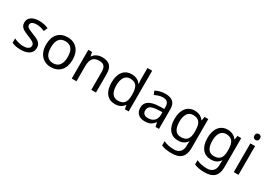

<svg xmlns="http://www.w3.org/2000/svg" viewBox="15 -1812 4337 3104"><g transform="rotate(30 2183.5 -260.0)"><path d="M434.1 -147.9Q434.1 -72.8 377.9 -31.5Q321.8 9.8 220.2 9.8Q114.3 9.8 51.8 -23.9V-104Q140.1 -61 222.2 -61Q288.6 -61 318.8 -82.5Q349.1 -104 349.1 -140.1Q349.1 -171.9 320.1 -193.8Q291 -215.8 216.8 -244.1Q141.1 -273.4 110.4 -294.2Q79.6 -314.9 65.2 -340.8Q50.8 -366.7 50.8 -403.8Q50.8 -469.7 104.5 -507.8Q158.2 -545.9 252 -545.9Q343.3 -545.9 422.9 -509.8L393.1 -439.9Q311.5 -474.1 246.1 -474.1Q191.4 -474.1 163.1 -456.8Q134.8 -439.5 134.8 -409.2Q134.8 -379.9 159.2 -360.6Q183.6 -341.3 272.9 -307.1Q339.8 -282.2 371.8 -260.7Q403.8 -239.3 418.9 -212.4Q434.1 -185.5 434.1 -147.9Z M1029.8 -269Q1029.8 -137.7 963.4 -64Q897 9.8 779.8 9.8Q707 9.8 650.9 -24.2Q594.7 -58.1 564.5 -121.6Q534.2 -185.1 534.2 -269Q534.2 -399.9 599.6 -472.9Q665 -545.9 783.2 -545.9Q896.5 -545.9 963.1 -471.4Q1029.8 -397 1029.8 -269ZM625 -269Q625 -168 664.8 -115.5Q704.6 -63 782.2 -63Q858.9 -63 898.9 -115.5Q939 -168 939 -269Q939 -370.1 898.7 -421.1Q858.4 -472.2 780.8 -472.2Q625 -472.2 625 -269Z M1534.2 0V-342.8Q1534.2 -408.2 1505.1 -440.2Q1476.1 -472.2 1414.1 -472.2Q1331.5 -472.2 1294.2 -426.5Q1256.8 -380.9 1256.8 -277.8V0H1168.9V-536.1H1239.7L1252.9 -462.9H1257.8Q1282.7 -502.4 1327.6 -524.2Q1372.6 -545.9 1426.8 -545.9Q1525.4 -545.9 1573.2 -498Q1621.1 -450.2 1621.1 -349.1V0Z M1977.1 9.8Q1872.6 9.8 1814.9 -62.5Q1757.3 -134.8 1757.3 -267.1Q1757.3 -398.4 1815.2 -472.2Q1873 -545.9 1978 -545.9Q2085.9 -545.9 2144 -466.8H2150.4Q2148.9 -476.6 2146.5 -506.1Q2144 -535.6 2144 -545.9V-759.8H2231.9V0H2161.1L2147.9 -71.8H2144Q2087.9 9.8 1977.1 9.8ZM1991.2 -63Q2071.3 -63 2108.2 -106.7Q2145 -150.4 2145 -250V-266.1Q2145 -377.9 2107.7 -425.5Q2070.3 -473.1 1990.2 -473.1Q1922.4 -473.1 1885.3 -419.2Q1848.1 -365.2 1848.1 -265.1Q1848.1 -165.5 1885 -114.3Q1921.9 -63 1991.2 -63Z M2733.4 0 2716.3 -76.2H2712.4Q2672.4 -25.9 2632.6 -8.1Q2592.8 9.8 2532.2 9.8Q2453.1 9.8 2408.2 -31.7Q2363.3 -73.2 2363.3 -148.9Q2363.3 -312 2620.6 -319.8L2711.4 -323.2V-355Q2711.4 -416 2685.1 -445.1Q2658.7 -474.1 2600.6 -474.1Q2558.1 -474.1 2520.3 -461.4Q2482.4 -448.7 2449.2 -433.1L2422.4 -499Q2462.9 -520.5 2510.7 -532.7Q2558.6 -544.9 2605.5 -544.9Q2702.6 -544.9 2750 -502Q2797.4 -459 2797.4 -365.2V0ZM2552.2 -61Q2626 -61 2668.2 -100.8Q2710.4 -140.6 2710.4 -213.9V-262.2L2631.3 -258.8Q2539.1 -255.4 2496.8 -229.5Q2454.6 -203.6 2454.6 -147.9Q2454.6 -106 2480.2 -83.5Q2505.9 -61 2552.2 -61Z M3167.5 -62Q3248.5 -62 3285.4 -105.7Q3322.3 -149.4 3322.3 -246.1V-267.1Q3322.3 -374.5 3285.2 -423.3Q3248 -472.2 3165.5 -472.2Q3098.1 -472.2 3061.3 -418.7Q3024.4 -365.2 3024.4 -266.1Q3024.4 -166.5 3060.3 -114.3Q3096.2 -62 3167.5 -62ZM3321.3 -4.9 3324.2 -70.8H3320.3Q3266.1 9.8 3154.3 9.8Q3050.3 9.8 2991.9 -62.7Q2933.6 -135.3 2933.6 -267.1Q2933.6 -396.5 2992.4 -471.2Q3051.3 -545.9 3153.3 -545.9Q3262.2 -545.9 3321.3 -464.8H3326.7L3338.4 -536.1H3408.2V8.8Q3408.2 124 3349.9 182.1Q3291.5 240.2 3168.5 240.2Q3051.3 240.2 2975.6 206.1V125Q3053.7 167 3173.3 167Q3241.7 167 3281.5 127Q3321.3 86.9 3321.3 16.1Z M3782.7 -62Q3863.8 -62 3900.6 -105.7Q3937.5 -149.4 3937.5 -246.1V-267.1Q3937.5 -374.5 3900.4 -423.3Q3863.3 -472.2 3780.8 -472.2Q3713.4 -472.2 3676.5 -418.7Q3639.6 -365.2 3639.6 -266.1Q3639.6 -166.5 3675.5 -114.3Q3711.4 -62 3782.7 -62ZM3936.5 -4.9 3939.5 -70.8H3935.5Q3881.3 9.8 3769.5 9.8Q3665.5 9.8 3607.2 -62.7Q3548.8 -135.3 3548.8 -267.1Q3548.8 -396.5 3607.7 -471.2Q3666.5 -545.9 3768.6 -545.9Q3877.4 -545.9 3936.5 -464.8H3941.9L3953.6 -536.1H4023.4V8.8Q4023.4 124 3965.1 182.1Q3906.7 240.2 3783.7 240.2Q3666.5 240.2 3590.8 206.1V125Q3668.9 167 3788.6 167Q3856.9 167 3896.7 127Q3936.5 86.9 3936.5 16.1Z M4281.7 0H4193.8V-536.1H4281.7ZM4187 -681.2Q4187 -710.4 4201.9 -723.6Q4216.8 -736.8 4238.8 -736.8Q4259.3 -736.8 4274.7 -723.6Q4290 -710.4 4290 -681.2Q4290 -652.3 4274.7 -638.7Q4259.3 -625 4238.8 -625Q4216.8 -625 4201.9 -638.7Q4187 -652.3 4187 -681.2Z"/></g></svg>

Font: Noto Sans Historic
Style: Regular
Weight: 400
Designer: Monotype Design Team
Foundry: Monotype Imaging Inc.
Version: Version 0.71 uh